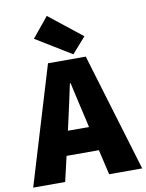

<svg xmlns="http://www.w3.org/2000/svg" viewBox="-97 -972 794 1041"><g transform="rotate(-10 300.0 -452.0)"><path d="M249 -316 239 -271H355L345 -316Q334 -363 321.5 -417.5Q309 -472 298 -522H294Q283 -472 271.5 -417.5Q260 -363 249 -316ZM0 0 196 -650H404L600 0H418L386 -138H208L176 0ZM340 -674 144 -794 234 -904 416 -760Z"/></g></svg>

Font: Source Code Pro Black
Style: Regular
Weight: 900
Monospace: yes
Designer: Paul D. Hunt, Teo Tuominen
Foundry: Adobe Systems Incorporated
Version: Version 2.030;PS 1.000;hotconv 16.6.51;makeotf.lib2.5.65220